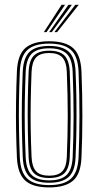

<svg xmlns="http://www.w3.org/2000/svg" viewBox="-20 -780 412 806"><path d="M186.5 6.8Q117 6.8 85.5 -22.4Q54 -51.5 51 -118.8Q48.5 -176.8 47.5 -235Q46.5 -293.2 47.4 -354.1Q48.2 -415 51 -480.8Q54 -550.8 87 -578.8Q120 -606.8 186.5 -606.8Q254.5 -606.8 286.8 -578.1Q319 -549.5 322 -480.2Q325.8 -386.2 325.8 -295.2Q325.8 -204.2 322 -118.8Q319 -48.8 285.9 -21Q252.8 6.8 186.5 6.8ZM186.5 -3Q248 -3 277.4 -29.4Q306.8 -55.8 309.8 -119.2Q313.2 -199.8 313.5 -289.8Q313.8 -379.8 309.8 -480Q307 -544.5 277.4 -570.8Q247.8 -597 186.5 -597Q124.2 -597 95.1 -570.2Q66 -543.5 63.2 -480Q60.5 -413.5 59.6 -353Q58.8 -292.5 59.8 -235Q60.8 -177.5 63.2 -119.2Q65.8 -56.5 95 -29.8Q124.2 -3 186.5 -3ZM186.5 -12.8Q129.5 -12.8 103.9 -37.8Q78.2 -62.8 75.5 -119.8Q73 -179.2 72 -236.6Q71 -294 71.9 -353.6Q72.8 -413.2 75.5 -479.5Q78.2 -538.2 104.6 -562.8Q131 -587.2 186.5 -587.2Q241 -587.2 268 -563.4Q295 -539.5 297.2 -479.5Q300 -417.2 300.8 -357.2Q301.5 -297.2 300.8 -238.2Q300 -179.2 297.2 -120Q295 -61 268.1 -36.9Q241.2 -12.8 186.5 -12.8ZM186.5 -22.8Q237 -22.8 259.9 -45.5Q282.8 -68.2 285 -120.8Q288.8 -208 288.9 -293.2Q289 -378.5 285 -479Q282.8 -533.8 258.8 -555.5Q234.8 -577.2 186.5 -577.2Q136 -577.2 113.1 -554.4Q90.2 -531.5 87.8 -478.8Q85.2 -415.2 84.2 -356.9Q83.2 -298.5 84.1 -240.6Q85 -182.8 87.8 -120Q90.2 -67 113.6 -44.9Q137 -22.8 186.5 -22.8ZM186.5 -32.8Q142.5 -32.8 122.4 -53.1Q102.2 -73.5 100.2 -120Q97.8 -181 96.8 -238.1Q95.8 -295.2 96.6 -354.1Q97.5 -413 100.2 -478.5Q102.2 -527 122.9 -547.1Q143.5 -567.2 186.5 -567.2Q230.5 -567.2 250.6 -546.8Q270.8 -526.2 272.8 -478.2Q277 -376 276.6 -290.8Q276.2 -205.5 272.8 -121Q270.8 -73 250.4 -52.9Q230 -32.8 186.5 -32.8ZM186.5 -42.5Q224 -42.5 241.4 -60.8Q258.8 -79 260.5 -121.2Q264.2 -209.8 264.4 -292.8Q264.5 -375.8 260.5 -477.8Q258.8 -520.2 241.6 -538.9Q224.5 -557.5 186.5 -557.5Q148.8 -557.5 131.6 -539.1Q114.5 -520.8 112.5 -478.5Q110 -413 109 -354.6Q108 -296.2 108.9 -239.2Q109.8 -182.2 112.5 -120.2Q114.5 -79.2 131.6 -60.9Q148.8 -42.5 186.5 -42.5ZM164 -645 238.5 -759.8H253L175.2 -645ZM208.2 -645 296 -759.8H310.5L219.5 -645ZM186.2 -645 267.2 -759.8H281.8L197.2 -645Z"/></svg>

Font: Big Shoulders Inline Text Thin Light
Style: Regular
Weight: 300
Version: Version 2.002